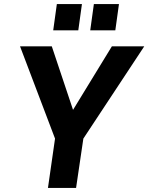

<svg xmlns="http://www.w3.org/2000/svg" viewBox="-20 -929 733 949"><path d="M217 0 252 -244 79 -700H236L341 -386L533 -700H693L392 -244L356 0ZM426 -779 444 -909H568L550 -779ZM243 -779 261 -909H385L367 -779Z"/></svg>

Font: Host Grotesk Black
Style: Italic
Weight: 900
Italic angle: -8°
Designer: Doğukan Karapınar based on Poppins by Indian Type Foundry, Jonny Pinhorn
Foundry: Element Type
Version: Version 1.000; ttfautohint (v1.8.4.7-5d5b);gftools[0.9.33]